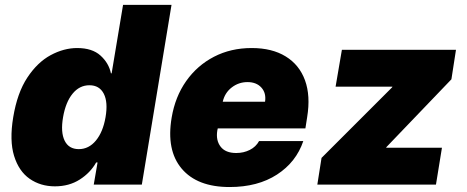

<svg xmlns="http://www.w3.org/2000/svg" viewBox="-20 -747 1888 777"><path d="M554 0 674.1 -727.3H478L431.8 -450.3H428.9Q420.3 -491.8 386.7 -522.2Q353.1 -552.6 292.3 -552.6Q238.4 -552.6 185 -523.8Q131.6 -495 90.7 -433.2Q49.8 -371.4 33.5 -272.7Q17.8 -178.3 37 -116.1Q56.2 -54 100.1 -23.4Q144 7.1 202.2 7.1Q259.7 7.1 302.7 -20.4Q345.8 -47.9 369.1 -89.5H374.8L359.4 0ZM407.1 -272.7Q396.9 -213.1 368.2 -178.3Q339.4 -143.5 298.9 -143.5Q258.4 -143.5 241.6 -177.7Q224.7 -212 235.2 -272.7Q245.7 -333.5 273.6 -367.7Q301.4 -402 341.9 -402Q382.4 -402 400 -367.7Q417.6 -333.5 407.1 -272.7Z M909.1 9.9Q778.1 9.9 715.2 -64.6Q652.3 -139.2 674.7 -271.3Q688.9 -355.8 733.5 -419Q778.1 -482.2 846.1 -517.4Q914.1 -552.6 998.6 -552.6Q1081 -552.6 1136.2 -518.6Q1191.4 -484.7 1214.3 -422.1Q1237.2 -359.4 1223 -272.7L1215.9 -227.3H861.2L859.4 -218.8Q853 -179.3 872.7 -153.6Q892.4 -127.8 936.1 -127.8Q965.9 -127.8 990.8 -140.3Q1015.6 -152.7 1028.4 -176.1H1207.4Q1178.6 -90.9 1100.9 -40.5Q1023.1 9.9 909.1 9.9ZM881.4 -335.2H1052.6Q1057.9 -370.4 1037.8 -392.6Q1017.8 -414.8 981.5 -414.8Q946 -414.8 917.8 -393.1Q889.6 -371.4 881.4 -335.2Z M1264.2 0 1281.2 -108 1566.8 -393.5 1568.2 -396.3H1338.1L1363.6 -545.5H1825.3L1806.8 -426.1L1544 -152L1542.6 -149.1H1768.5L1744.3 0Z"/></svg>

Font: Inter UI Black
Style: Italic
Weight: 900
Italic angle: -9.39999°
Designer: Rasmus Andersson
Foundry: rsms
Version: 3.2;8d6f07862